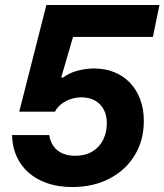

<svg xmlns="http://www.w3.org/2000/svg" viewBox="-20 -741 660 771"><path d="M270.3 10Q198.7 10 144.6 -15.6Q90.4 -41.1 60.1 -88.4Q29.9 -135.6 28.4 -198.6H178Q181.3 -173.4 194.6 -154.4Q207.9 -135.4 230.2 -125.4Q252.6 -115.4 282 -115.4Q322.6 -115.4 351.1 -132.8Q379.7 -150.1 394.4 -180.1Q409 -210.1 409 -245.9Q409 -278.3 396.4 -301.6Q383.7 -325 360.9 -337.6Q338 -350.1 307.3 -350.1Q272.6 -350.1 243.1 -334.3Q213.7 -318.4 200.7 -292.7H57.3L166.3 -721H620.3L594 -592.7H273.3L226.1 -430.9L232.3 -428.7Q257.4 -448.4 291.6 -457.2Q325.9 -466 357.4 -466Q402.4 -466 439.3 -451Q476.1 -436 502.5 -408Q528.9 -380 543.2 -341.4Q557.6 -302.7 557.6 -256.1Q557.6 -177.4 520.9 -117.4Q484.3 -57.4 419.4 -23.7Q354.6 10 270.3 10Z"/></svg>

Font: Mona Sans ExtraLight
Style: Italic
Weight: 200
Italic angle: -11.6951°
Designer: Deni Anggara
Foundry: GitHub
Version: Version 2.000